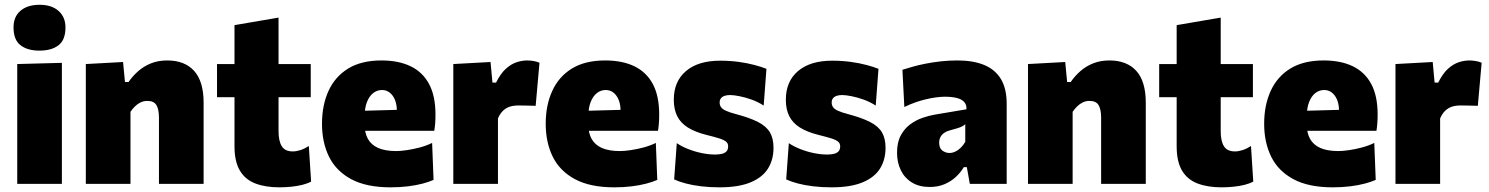

<svg xmlns="http://www.w3.org/2000/svg" viewBox="-20 -768 6221 802"><path d="M52 0Q52 -53 52 -102.5Q52 -152 52 -214.5V-264.5Q52 -317 52 -357Q52 -397 52 -431.2Q52 -465.5 52 -500.5L238.5 -505.5Q238.5 -470 238.5 -435Q238.5 -400 238.5 -359Q238.5 -318 238.5 -264.5V-214.5Q238.5 -152 238.5 -102.5Q238.5 -53 238.5 0ZM144.5 -556.5Q95 -556.5 65.8 -579Q36.5 -601.5 36.5 -653.5Q36.5 -698.5 65.8 -723.2Q95 -748 145.5 -748Q196 -748 224.8 -722.2Q253.5 -696.5 253.5 -653.5Q253.5 -601.5 224.5 -579Q195.5 -556.5 144.5 -556.5Z M338.5 0Q338.5 -53 338.5 -102.5Q338.5 -152 338.5 -214.5V-264.5Q338.5 -323 338.5 -381.2Q338.5 -439.5 338.5 -500.5L494 -509L502 -425.5H517Q534.5 -451 557.8 -471.2Q581 -491.5 611 -503.5Q641 -515.5 678.5 -515.5Q751.5 -515.5 791 -471.8Q830.5 -428 830.5 -339Q830.5 -306 830.5 -275.8Q830.5 -245.5 830.5 -214.5Q830.5 -152.5 830.5 -102.8Q830.5 -53 830.5 0H644Q644 -53 644 -101.5Q644 -150 644 -204V-276Q644 -311 633.5 -328.8Q623 -346.5 595.5 -346.5Q580.5 -346.5 567.8 -340.5Q555 -334.5 544.2 -324Q533.5 -313.5 525 -301V-204Q525 -149.5 525 -101.2Q525 -53 525 0Z M1147 14.5Q1088.5 14.5 1046.2 -1.8Q1004 -18 981.8 -55.8Q959.5 -93.5 959.5 -157Q959.5 -184 959.5 -213.5Q959.5 -243 959.5 -278.2Q959.5 -313.5 959.5 -357Q959.5 -400.5 959.5 -455.5Q959.5 -515.5 959.5 -564Q959.5 -612.5 959.5 -663L1143.5 -694.5Q1143.5 -654.5 1143.5 -617.8Q1143.5 -581 1143.5 -542Q1143.5 -503 1143.5 -455.5V-219.5Q1143.5 -179 1157 -157.2Q1170.5 -135.5 1203 -135.5Q1217.5 -135.5 1234.8 -141Q1252 -146.5 1270 -158L1279.5 -9.5Q1265 -1.5 1243.2 4Q1221.5 9.5 1196.2 12Q1171 14.5 1147 14.5ZM886.5 -362V-500.5H1278V-362Q1233 -362 1187.8 -362Q1142.5 -362 1100.5 -362H1016Z M1611.5 14.5Q1510.5 14.5 1447.2 -19.5Q1384 -53.5 1354.5 -113.2Q1325 -173 1325 -251Q1325 -328.5 1352.2 -388.2Q1379.5 -448 1434.5 -481.8Q1489.5 -515.5 1573.5 -515.5Q1645 -515.5 1695.2 -491.2Q1745.5 -467 1772.2 -417.2Q1799 -367.5 1799 -289.5Q1799 -269 1797.8 -253Q1796.5 -237 1794 -221.5L1636 -276.5Q1637 -282.5 1637.5 -289.2Q1638 -296 1638 -301.5Q1638 -343.5 1620.5 -367.8Q1603 -392 1575.5 -392Q1555 -392 1538.8 -379.2Q1522.5 -366.5 1512.8 -341.8Q1503 -317 1503 -280V-248.5Q1503 -212.5 1516.8 -187.8Q1530.5 -163 1559.5 -150Q1588.5 -137 1635 -137Q1653 -137 1679.2 -140.8Q1705.5 -144.5 1733.5 -152Q1761.5 -159.5 1785 -171L1791 -16.5Q1771.5 -8 1745 -1Q1718.5 6 1685 10.2Q1651.5 14.5 1611.5 14.5ZM1396 -221.5V-302.5L1686.5 -310.5L1794 -292.5V-221.5Z M1873.5 0Q1873.5 -53 1873.5 -102.5Q1873.5 -152 1873.5 -214.5V-264.5Q1873.5 -323 1873.5 -381.2Q1873.5 -439.5 1873.5 -500.5L2029 -509L2037 -423H2052Q2071 -461 2093 -480.8Q2115 -500.5 2137.8 -508Q2160.5 -515.5 2182.5 -515.5Q2192 -515.5 2206.5 -513.5Q2221 -511.5 2233.5 -506L2217.5 -326Q2196.5 -326.5 2179.8 -327Q2163 -327.5 2145.5 -327.5Q2131.5 -327.5 2118.8 -325Q2106 -322.5 2095.2 -316.2Q2084.5 -310 2075.5 -299.5Q2066.5 -289 2060 -273.5V-204Q2060 -149.5 2060 -101.2Q2060 -53 2060 0Z M2546 14.5Q2445 14.5 2381.8 -19.5Q2318.5 -53.5 2289 -113.2Q2259.5 -173 2259.5 -251Q2259.5 -328.5 2286.8 -388.2Q2314 -448 2369 -481.8Q2424 -515.5 2508 -515.5Q2579.5 -515.5 2629.8 -491.2Q2680 -467 2706.8 -417.2Q2733.5 -367.5 2733.5 -289.5Q2733.5 -269 2732.2 -253Q2731 -237 2728.5 -221.5L2570.5 -276.5Q2571.5 -282.5 2572 -289.2Q2572.5 -296 2572.5 -301.5Q2572.5 -343.5 2555 -367.8Q2537.5 -392 2510 -392Q2489.5 -392 2473.2 -379.2Q2457 -366.5 2447.2 -341.8Q2437.5 -317 2437.5 -280V-248.5Q2437.5 -212.5 2451.2 -187.8Q2465 -163 2494 -150Q2523 -137 2569.5 -137Q2587.5 -137 2613.8 -140.8Q2640 -144.5 2668 -152Q2696 -159.5 2719.5 -171L2725.5 -16.5Q2706 -8 2679.5 -1Q2653 6 2619.5 10.2Q2586 14.5 2546 14.5ZM2330.5 -221.5V-302.5L2621 -310.5L2728.5 -292.5V-221.5Z M2985.5 14.5Q2944 14.5 2908.8 10.2Q2873.5 6 2845.2 -1.5Q2817 -9 2796 -18.5L2807 -170Q2828.5 -155.5 2856.2 -144.8Q2884 -134 2912.8 -128.2Q2941.5 -122.5 2967 -122.5Q2983.5 -122.5 2995.8 -125.5Q3008 -128.5 3014.8 -136Q3021.5 -143.5 3021.5 -157Q3021.5 -169 3013 -176.2Q3004.5 -183.5 2984.8 -189.8Q2965 -196 2931 -204.5Q2883 -216.5 2853 -235.5Q2823 -254.5 2808.8 -282.8Q2794.5 -311 2794.5 -351.5Q2794.5 -428 2845.5 -471.2Q2896.5 -514.5 2988 -514.5Q3029 -514.5 3065.5 -509.5Q3102 -504.5 3131.8 -496.5Q3161.5 -488.5 3181.5 -480.5L3170 -327Q3147 -342 3120 -351.8Q3093 -361.5 3068.8 -366.2Q3044.5 -371 3030 -371Q3017 -371 3007 -367.8Q2997 -364.5 2991.5 -357.5Q2986 -350.5 2986 -339.5Q2986 -329 2991.5 -320.8Q2997 -312.5 3012 -305.5Q3027 -298.5 3055.5 -291Q3112 -276 3146.2 -258.5Q3180.5 -241 3195.8 -215.5Q3211 -190 3211 -150.5Q3211 -101 3188 -64Q3165 -27 3115 -6.2Q3065 14.5 2985.5 14.5Z M3453.5 14.5Q3412 14.5 3376.8 10.2Q3341.5 6 3313.2 -1.5Q3285 -9 3264 -18.5L3275 -170Q3296.5 -155.5 3324.2 -144.8Q3352 -134 3380.8 -128.2Q3409.5 -122.5 3435 -122.5Q3451.5 -122.5 3463.8 -125.5Q3476 -128.5 3482.8 -136Q3489.5 -143.5 3489.5 -157Q3489.5 -169 3481 -176.2Q3472.5 -183.5 3452.8 -189.8Q3433 -196 3399 -204.5Q3351 -216.5 3321 -235.5Q3291 -254.5 3276.8 -282.8Q3262.5 -311 3262.5 -351.5Q3262.5 -428 3313.5 -471.2Q3364.5 -514.5 3456 -514.5Q3497 -514.5 3533.5 -509.5Q3570 -504.5 3599.8 -496.5Q3629.5 -488.5 3649.5 -480.5L3638 -327Q3615 -342 3588 -351.8Q3561 -361.5 3536.8 -366.2Q3512.5 -371 3498 -371Q3485 -371 3475 -367.8Q3465 -364.5 3459.5 -357.5Q3454 -350.5 3454 -339.5Q3454 -329 3459.5 -320.8Q3465 -312.5 3480 -305.5Q3495 -298.5 3523.5 -291Q3580 -276 3614.2 -258.5Q3648.5 -241 3663.8 -215.5Q3679 -190 3679 -150.5Q3679 -101 3656 -64Q3633 -27 3583 -6.2Q3533 14.5 3453.5 14.5Z M3863.5 13Q3819.5 13 3789 -5.8Q3758.5 -24.5 3742.8 -57Q3727 -89.5 3727 -130Q3727 -173.5 3742.5 -202.2Q3758 -231 3782.2 -248.8Q3806.5 -266.5 3833.5 -275.8Q3860.5 -285 3883.5 -289L4017 -311.5Q4018 -330 4008 -341.5Q3998 -353 3977.5 -358.5Q3957 -364 3927 -364Q3910 -364 3889.8 -361.2Q3869.5 -358.5 3847.2 -353.2Q3825 -348 3802.5 -340Q3780 -332 3757.5 -321L3749.5 -476.5Q3768.5 -482.5 3793 -489.5Q3817.5 -496.5 3847 -502.2Q3876.5 -508 3910 -511.8Q3943.5 -515.5 3980 -515.5Q4044.5 -515.5 4090.5 -496.8Q4136.5 -478 4160.8 -438Q4185 -398 4185 -334Q4185 -308.5 4185 -273Q4185 -237.5 4185 -211.5V-177.5Q4185 -137.5 4185 -93.2Q4185 -49 4185 0H4031L4018.5 -70H4006Q3993 -48 3973 -29.2Q3953 -10.5 3925.8 1.2Q3898.5 13 3863.5 13ZM3946 -129Q3958 -129 3970.2 -134.8Q3982.5 -140.5 3993.2 -151Q4004 -161.5 4012 -175.5V-249Q4007 -244.5 4000.2 -240.8Q3993.5 -237 3981.2 -233Q3969 -229 3948 -223.5Q3935.5 -220.5 3925.2 -213.8Q3915 -207 3909 -196.8Q3903 -186.5 3903 -171.5Q3903 -149 3916.5 -139Q3930 -129 3946 -129Z M4274 0Q4274 -53 4274 -102.5Q4274 -152 4274 -214.5V-264.5Q4274 -323 4274 -381.2Q4274 -439.5 4274 -500.5L4429.5 -509L4437.5 -425.5H4452.5Q4470 -451 4493.2 -471.2Q4516.5 -491.5 4546.5 -503.5Q4576.5 -515.5 4614 -515.5Q4687 -515.5 4726.5 -471.8Q4766 -428 4766 -339Q4766 -306 4766 -275.8Q4766 -245.5 4766 -214.5Q4766 -152.5 4766 -102.8Q4766 -53 4766 0H4579.5Q4579.5 -53 4579.5 -101.5Q4579.5 -150 4579.5 -204V-276Q4579.5 -311 4569 -328.8Q4558.5 -346.5 4531 -346.5Q4516 -346.5 4503.2 -340.5Q4490.5 -334.5 4479.8 -324Q4469 -313.5 4460.5 -301V-204Q4460.5 -149.5 4460.5 -101.2Q4460.5 -53 4460.5 0Z M5082.5 14.5Q5024 14.5 4981.8 -1.8Q4939.5 -18 4917.2 -55.8Q4895 -93.5 4895 -157Q4895 -184 4895 -213.5Q4895 -243 4895 -278.2Q4895 -313.5 4895 -357Q4895 -400.5 4895 -455.5Q4895 -515.5 4895 -564Q4895 -612.5 4895 -663L5079 -694.5Q5079 -654.5 5079 -617.8Q5079 -581 5079 -542Q5079 -503 5079 -455.5V-219.5Q5079 -179 5092.5 -157.2Q5106 -135.5 5138.5 -135.5Q5153 -135.5 5170.2 -141Q5187.5 -146.5 5205.5 -158L5215 -9.5Q5200.5 -1.5 5178.8 4Q5157 9.5 5131.8 12Q5106.5 14.5 5082.5 14.5ZM4822 -362V-500.5H5213.5V-362Q5168.5 -362 5123.2 -362Q5078 -362 5036 -362H4951.5Z M5547 14.5Q5446 14.5 5382.8 -19.5Q5319.5 -53.5 5290 -113.2Q5260.5 -173 5260.5 -251Q5260.5 -328.5 5287.8 -388.2Q5315 -448 5370 -481.8Q5425 -515.5 5509 -515.5Q5580.5 -515.5 5630.8 -491.2Q5681 -467 5707.8 -417.2Q5734.5 -367.5 5734.5 -289.5Q5734.5 -269 5733.2 -253Q5732 -237 5729.5 -221.5L5571.5 -276.5Q5572.5 -282.5 5573 -289.2Q5573.5 -296 5573.5 -301.5Q5573.5 -343.5 5556 -367.8Q5538.5 -392 5511 -392Q5490.5 -392 5474.2 -379.2Q5458 -366.5 5448.2 -341.8Q5438.5 -317 5438.5 -280V-248.5Q5438.5 -212.5 5452.2 -187.8Q5466 -163 5495 -150Q5524 -137 5570.5 -137Q5588.5 -137 5614.8 -140.8Q5641 -144.5 5669 -152Q5697 -159.5 5720.5 -171L5726.5 -16.5Q5707 -8 5680.5 -1Q5654 6 5620.5 10.2Q5587 14.5 5547 14.5ZM5331.5 -221.5V-302.5L5622 -310.5L5729.5 -292.5V-221.5Z M5809 0Q5809 -53 5809 -102.5Q5809 -152 5809 -214.5V-264.5Q5809 -323 5809 -381.2Q5809 -439.5 5809 -500.5L5964.5 -509L5972.5 -423H5987.5Q6006.5 -461 6028.5 -480.8Q6050.5 -500.5 6073.2 -508Q6096 -515.5 6118 -515.5Q6127.5 -515.5 6142 -513.5Q6156.5 -511.5 6169 -506L6153 -326Q6132 -326.5 6115.2 -327Q6098.5 -327.5 6081 -327.5Q6067 -327.5 6054.2 -325Q6041.5 -322.5 6030.8 -316.2Q6020 -310 6011 -299.5Q6002 -289 5995.5 -273.5V-204Q5995.5 -149.5 5995.5 -101.2Q5995.5 -53 5995.5 0Z"/></svg>

Font: Commissioner Thin ExtraBold
Style: Regular
Weight: 800
Version: Version 1.000